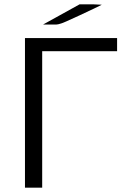

<svg xmlns="http://www.w3.org/2000/svg" viewBox="-20 -872 608 892"><path d="M180 -758 350 -852H358H407H411L453 -850Q430 -838 350.5 -801Q271 -764 264 -763Q249 -758 241 -758ZM96 0V-695H524V-634H176V0Z"/></svg>

Font: Coval
Style: ExtraLight
Weight: 250
Foundry: Context Ltd
Version: Version 001.000